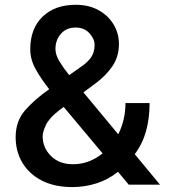

<svg xmlns="http://www.w3.org/2000/svg" viewBox="-20 -755 701 785"><path d="M506.4 0 462.4 -52.6Q423.3 -21 375 -5.5Q326.7 9.9 275.6 9.9Q203.8 9.9 152 -16.3Q100.1 -42.6 72.1 -88.8Q44 -134.9 44 -194.2Q44 -259.2 82 -303.3Q120 -347.3 181.1 -390.3Q146.7 -433.9 125.2 -473.2Q103.7 -512.4 103.7 -553.3Q103.7 -638.1 154.1 -686.8Q204.5 -735.4 289.4 -735.4Q343.8 -735.4 383.3 -713.2Q422.9 -691.1 444.6 -654.7Q466.3 -618.3 466.3 -575.3Q466.3 -523.8 440 -484.9Q413.7 -446 370.7 -414.1L321 -377.5L463.4 -206Q477.3 -233 485.1 -265.1Q492.9 -297.2 492.9 -333.5H591.6Q591.6 -271 577.2 -219.1Q562.9 -167.3 530.9 -124.6L634.2 0ZM206.7 -555.4Q206.7 -530.9 222.8 -504.3Q239 -477.6 262.8 -447.8L306.1 -478.3Q337 -498.6 351.9 -519.9Q366.8 -541.2 366.8 -571Q366.8 -595.9 345.7 -619.1Q324.6 -642.4 289.1 -642.4Q251.4 -642.4 229 -616.7Q206.7 -590.9 206.7 -555.4ZM154.5 -197.8Q154.5 -150.9 188.4 -117.2Q222.3 -83.5 278.8 -83.5Q343.8 -83.5 399.5 -127.8L240.4 -317.8L220.5 -302.9Q180.8 -272 167.6 -243.8Q154.5 -215.6 154.5 -197.8Z"/></svg>

Font: Interface Medium
Style: Regular
Weight: 500
Designer: Rasmus Andersson
Foundry: rsms
Version: Version 1.8